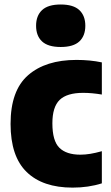

<svg xmlns="http://www.w3.org/2000/svg" viewBox="-20 -824 494 854"><path d="M303 10.5Q170 10.5 98.5 -59Q27 -128.5 27 -273Q27 -421.5 105 -489.5Q183 -557.5 320 -557.5Q381 -557.5 433 -546.5V-403.5Q389 -411 350 -411Q278 -411 245.5 -379.8Q213 -348.5 213 -275.5Q213 -197.5 244 -166.8Q275 -136 337.5 -136Q359 -136 381.8 -139.8Q404.5 -143.5 433 -151.5V-8.5Q373.5 10.5 303 10.5ZM250 -615Q193.5 -615 167 -639.8Q140.5 -664.5 140.5 -709.5Q140.5 -754 167 -779Q193.5 -804 250 -804Q306.5 -804 333 -779Q359.5 -754 359.5 -709.5Q359.5 -664.5 333 -639.8Q306.5 -615 250 -615Z"/></svg>

Font: Encode Sans SmCnd XBd
Style: Regular
Weight: 800
Width: 4
Designer: Multiple Designers
Foundry: Impallari Type
Version: Version 3.002; ttfautohint (v1.8.3) -l 8 -r 50 -G 200 -x 14 